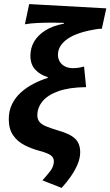

<svg xmlns="http://www.w3.org/2000/svg" viewBox="-20 -733 541 941"><path d="M282 188 188 151Q207 130 225.5 106.5Q244 83 244 58Q244 40 230 29Q216 18 176 7Q134 -4 99.5 -22Q65 -40 44 -70.5Q23 -101 23 -149Q23 -190 39 -222.5Q55 -255 82 -279.5Q109 -304 143.5 -322Q178 -340 214 -351V-355Q177 -366 153 -391.5Q129 -417 129 -460Q129 -498 147.5 -529.5Q166 -561 202.5 -584Q239 -607 293 -617V-621Q272 -622 237 -622Q202 -622 166 -620.5Q130 -619 102 -614L123 -713L501 -692L479 -592H466Q361 -577 312.5 -543.5Q264 -510 264 -465Q264 -445 273.5 -430Q283 -415 299.5 -407Q316 -399 338 -399Q365 -399 392 -407L402 -306Q319 -305 266 -286Q213 -267 188 -236Q163 -205 163 -168Q163 -148 173.5 -135.5Q184 -123 205.5 -114Q227 -105 260 -95Q322 -78 347.5 -54Q373 -30 373 13Q373 43 359.5 74Q346 105 325.5 134Q305 163 282 188Z"/></svg>

Font: Source Sans 3
Style: Bold Italic
Weight: 700
Italic angle: -11°
Designer: Paul D. Hunt
Foundry: Adobe
Version: Version 3.052;hotconv 1.1.0;makeotfexe 2.6.0